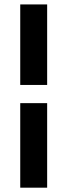

<svg xmlns="http://www.w3.org/2000/svg" viewBox="-20 -732 309 884"><path d="M197.1 -711.6V-340.9H73.2V-711.6ZM197.1 132.1H73.2V-257.1H197.1Z"/></svg>

Font: Interface
Style: Bold
Weight: 700
Designer: Rasmus Andersson
Foundry: rsms
Version: Version 1.8